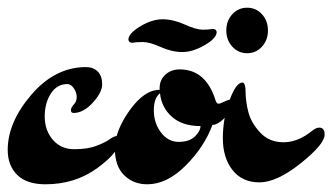

<svg xmlns="http://www.w3.org/2000/svg" viewBox="-28 -432 862 498"><path d="M274 -79Q283 -79 283 -70Q283 -39 225 3.5Q167 46 90 46Q41 46 16.5 21.5Q-8 -3 -8 -43Q-8 -115 53.5 -186.5Q115 -258 195 -258Q214 -258 225.5 -246.5Q237 -235 237 -213.5Q237 -192 212.5 -165.5Q188 -139 163 -139Q156 -139 156 -146Q156 -153 163.5 -161Q171 -169 171 -180.5Q171 -192 163.5 -203Q156 -214 147 -214Q120 -214 104 -189.5Q88 -165 88 -129.5Q88 -94 109 -69.5Q130 -45 164.5 -45Q199 -45 221.5 -53.5Q244 -62 256 -70.5Q268 -79 274 -79Z M492 -105Q445 -105 418 -129Q391 -153 387 -190Q371 -178 371 -145.5Q371 -113 389.5 -88.5Q408 -64 435.5 -64Q463 -64 477.5 -78Q492 -92 492 -105ZM531 -172Q534 -163 538.5 -163Q543 -163 554 -168.5Q565 -174 573 -174Q581 -174 581 -164Q581 -154 559.5 -131Q538 -108 523 -108Q502 -51 453.5 -2.5Q405 46 354 46Q318 46 294 22.5Q270 -1 270 -46.5Q270 -92 308 -145.5Q346 -199 386 -199V-203Q386 -225 401 -238.5Q416 -252 438 -252Q506 -252 531 -172ZM523 -357Q533 -357 534 -349Q534 -333 503 -315Q472 -297 445 -297Q418 -297 389 -310Q360 -323 342.5 -323Q325 -323 316 -321Q306 -321 305 -329Q305 -345 335.5 -363.5Q366 -382 393.5 -382Q421 -382 451 -368.5Q481 -355 497.5 -355Q514 -355 523 -357Z M574.5 -311Q559 -328 559 -353Q559 -378 574.5 -395Q590 -412 613 -412Q636 -412 651.5 -395Q667 -378 667 -353Q667 -328 651.5 -311Q636 -294 613 -294Q590 -294 574.5 -311ZM782 -93Q792 -101 800 -101Q814 -101 814 -83Q814 -58 752 -8.5Q690 41 645 41Q600 41 575 9Q550 -23 550 -73.5Q550 -124 567 -171Q584 -218 601 -218Q609 -217 609 -193.5Q609 -170 616 -142Q623 -114 646.5 -88.5Q670 -63 707.5 -63Q745 -63 782 -93Z"/></svg>

Font: Dr Sugiyama
Style: Regular
Weight: 400
Designer: Alejandro Paul
Foundry: Alejandro Paul
Version: Version 1.000